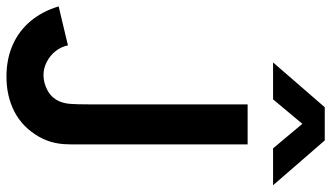

<svg xmlns="http://www.w3.org/2000/svg" viewBox="-232 -762 1010 585"><g transform="rotate(90 272.5 -470.0)"><path d="M170.7 -797.5 307.3 -955H408.3L545 -797.5H432.5L357.8 -886.7L283.2 -797.5ZM214 14.8Q159.8 14.8 116.7 -4.5Q73.6 -23.8 44.1 -59.5Q14.6 -95.2 0 -144.2L118.8 -172.5Q122.6 -152.4 136 -135.2Q149.5 -118 169.1 -108Q188.7 -98 209.3 -98Q232.8 -98 255.5 -110Q278.2 -122.1 288.8 -145.5Q295.4 -160.1 297 -179.4Q298.5 -198.7 298.5 -235.3V-720H420.5V-235.3V-214.2Q420.9 -180.6 419.7 -161.3Q418.5 -142.1 413.3 -123Q408.1 -103.8 396.7 -83.5Q367.8 -33.7 320.7 -9.4Q273.7 14.8 214 14.8Z"/></g></svg>

Font: Hauora
Style: Regular
Weight: 400
Designer: Wayne Shih
Foundry: WCYS
Version: Version 1.001